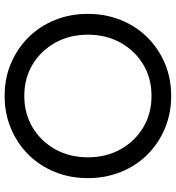

<svg xmlns="http://www.w3.org/2000/svg" viewBox="15 -765 760 830"><g transform="rotate(-90 395.0 -350.0)"><path d="M40 -350Q40 -427 66.5 -492.5Q93 -558 141 -606.5Q189 -655 254 -682.5Q319 -710 395 -710Q472 -710 536.5 -682.5Q601 -655 649 -606.5Q697 -558 723.5 -492.5Q750 -427 750 -350Q750 -274 723.5 -208Q697 -142 649 -93.5Q601 -45 536.5 -17.5Q472 10 395 10Q319 10 254 -17.5Q189 -45 141 -93.5Q93 -142 66.5 -208Q40 -274 40 -350ZM130 -350Q130 -271 164.5 -209Q199 -147 259 -111Q319 -75 395 -75Q472 -75 531.5 -111Q591 -147 625.5 -209Q660 -271 660 -350Q660 -429 625.5 -491Q591 -553 531.5 -589Q472 -625 395 -625Q319 -625 259 -589Q199 -553 164.5 -491Q130 -429 130 -350Z"/></g></svg>

Font: Von Book
Style: Regular
Weight: 400
Version: Version 4.000; ttfautohint (v1.8.4.7-5d5b)